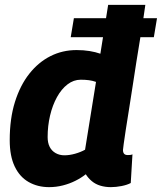

<svg xmlns="http://www.w3.org/2000/svg" viewBox="-20 -760 666 790"><path d="M271 -607 284 -685H626L613 -607ZM436 10Q413 10 393 4Q373 -2 358 -14.5Q343 -27 333 -43Q314 -28 290 -16Q266 -4 238.5 3Q211 10 182 10Q135 10 98 -11Q61 -32 40.5 -75Q20 -118 20 -183Q20 -272 41.5 -340.5Q63 -409 100.5 -456.5Q138 -504 187.5 -529Q237 -554 295 -554Q324 -554 348.5 -550Q373 -546 393 -539L425 -740H578Q575 -718 569.5 -681.5Q564 -645 556.5 -600Q549 -555 541 -504.5Q533 -454 525.5 -404Q518 -354 510.5 -308Q503 -262 497.5 -226Q492 -190 489 -168Q486 -146 486 -143Q486 -133 490.5 -127.5Q495 -122 506 -122Q511 -122 516 -122.5Q521 -123 525 -125L518 -7Q503 1 480 5.5Q457 10 436 10ZM245 -121Q266 -121 289 -127.5Q312 -134 330 -144L375 -423Q361 -428 346 -430Q331 -432 312 -432Q283 -432 258 -413Q233 -394 214.5 -360.5Q196 -327 186 -284.5Q176 -242 176 -196Q176 -172 184.5 -155.5Q193 -139 209 -130Q225 -121 245 -121Z"/></svg>

Font: Georama ExtraCondensed Thin
Style: Bold Italic
Weight: 700
Italic angle: -9°
Version: Version 1.001